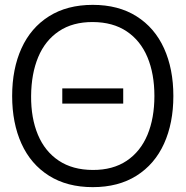

<svg xmlns="http://www.w3.org/2000/svg" viewBox="-20 -755 764 790"><path d="M236.3 -328.7V-391.3H487V-328.7ZM361.7 15Q256.2 15 181.5 -32.1Q106.8 -79.2 68.4 -163.8Q30 -248.5 30 -360Q30 -471.5 68.4 -556.2Q106.8 -640.8 181.5 -687.9Q256.2 -735 361.7 -735Q467.2 -735 541.8 -687.9Q616.5 -640.8 654.9 -556.2Q693.3 -471.5 693.3 -360Q693.3 -248.5 654.9 -163.8Q616.5 -79.2 541.8 -32.1Q467.2 15 361.7 15ZM361.7 -55.7Q444.3 -55.3 501.2 -93.4Q558 -131.5 586.7 -200.1Q615.3 -268.7 615.3 -360Q615.3 -451.2 586.7 -519.6Q558 -588 501.2 -626Q444.5 -664 361.7 -664.3Q279.3 -664.7 222.5 -626.6Q165.7 -588.5 137.2 -520.1Q108.7 -451.7 108 -360Q107.3 -269.2 136 -200.6Q164.7 -132 221.8 -94Q278.8 -56 361.7 -55.7Z"/></svg>

Font: Manrope
Style: Regular
Weight: 400
Designer: Mikhail Sharanda
Foundry: Mikhail Sharanda
Version: Version 4.503